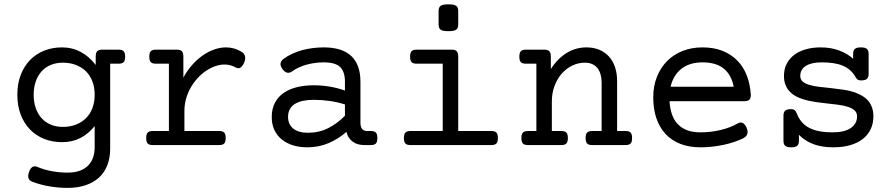

<svg xmlns="http://www.w3.org/2000/svg" viewBox="-20 -686 4237 908"><path d="M427.7 -237.8Q427.7 -273.9 416.5 -302.2Q405.3 -330.6 385.3 -349.9Q365.2 -369.1 337.6 -379.4Q310.1 -389.6 277.8 -389.6Q244.6 -389.6 218.8 -378.4Q192.9 -367.2 175.3 -346.9Q157.7 -326.7 148.4 -298.8Q139.2 -271 139.2 -237.8Q139.2 -204.6 148.4 -176.8Q157.7 -148.9 175.3 -128.7Q192.9 -108.4 218.8 -97.2Q244.6 -85.9 277.8 -85.9Q310.1 -85.9 337.6 -96.2Q365.2 -106.4 385.3 -125.7Q405.3 -145 416.5 -173.3Q427.7 -201.7 427.7 -237.8ZM155.8 103Q189.5 117.2 226.6 123.8Q263.7 130.4 299.3 130.4Q332 130.4 356.2 121.8Q380.4 113.3 396.2 97.4Q412.1 81.5 419.9 59.6Q427.7 37.6 427.7 10.7V-89.8Q398.4 -53.2 360.1 -33.4Q321.8 -13.7 272.9 -13.7Q227.5 -13.7 189 -29.1Q150.4 -44.4 122.3 -73.2Q94.2 -102.1 78.1 -143.6Q62 -185.1 62 -237.8Q62 -290.5 78.1 -332Q94.2 -373.5 122.3 -402.3Q150.4 -431.2 189 -446.5Q227.5 -461.9 272.9 -461.9Q321.8 -461.9 362.1 -440.2Q402.3 -418.5 432.6 -378.9V-418Q432.6 -436.5 439.7 -443.8Q446.8 -451.2 463.4 -451.2H541Q557.6 -451.2 564.7 -443.8Q571.8 -436.5 571.8 -418Q571.8 -399.4 564.7 -392.1Q557.6 -384.8 541 -384.8H501V17.1Q501 61 487.5 95.5Q474.1 129.9 448.2 153.6Q422.4 177.2 384.8 189.9Q347.2 202.6 299.3 202.6Q256.8 202.6 213.9 195.3Q170.9 188 132.3 173.3Q119.1 168 115 157.2Q110.8 146.5 117.2 127.9Q123.5 109.4 133.5 103.5Q143.6 97.7 155.8 103Z M778.8 -384.8H716.8Q700.2 -384.8 693.1 -392.1Q686 -399.4 686 -418Q686 -436.5 693.1 -443.8Q700.2 -451.2 716.8 -451.2H816.4Q833 -451.2 840.1 -443.8Q847.2 -436.5 847.2 -418V-319.3Q865.2 -352.1 888.4 -378.4Q911.6 -404.8 938 -423.3Q964.4 -441.9 992.7 -451.9Q1021 -461.9 1048.8 -461.9Q1086.9 -461.9 1120.1 -442.4Q1134.3 -434.1 1138.2 -421.9Q1142.1 -409.7 1135.3 -391.6Q1128.4 -374 1117.9 -366.7Q1107.4 -359.4 1093.3 -367.7Q1068.8 -380.9 1042 -380.9Q1020 -380.9 997.3 -372.8Q974.6 -364.7 953.4 -350.3Q932.1 -335.9 913.8 -315.7Q895.5 -295.4 881.6 -271Q867.7 -246.6 859.9 -218.8Q852.1 -190.9 852.1 -161.1V-66.4H1016.6Q1033.2 -66.4 1040.3 -59.1Q1047.4 -51.8 1047.4 -33.2Q1047.4 -14.6 1040.3 -7.3Q1033.2 0 1016.6 0H702.1Q685.5 0 678.5 -7.3Q671.4 -14.6 671.4 -33.2Q671.4 -51.8 678.5 -59.1Q685.5 -66.4 702.1 -66.4H778.8Z M1733.9 -66.4Q1750.5 -66.4 1757.6 -59.1Q1764.6 -51.8 1764.6 -33.2Q1764.6 -14.6 1757.6 -7.3Q1750.5 0 1733.9 0H1702.6Q1687.5 0 1673.8 -3.7Q1660.2 -7.3 1649.2 -15.1Q1638.2 -22.9 1630.1 -34.7Q1622.1 -46.4 1618.7 -62.5Q1580.1 -28.8 1533.7 -9Q1487.3 10.7 1433.1 10.7Q1396.5 10.7 1365.7 1.2Q1335 -8.3 1312.5 -26.6Q1290 -44.9 1277.6 -71.3Q1265.1 -97.7 1265.1 -131.8Q1265.1 -172.9 1281 -201.7Q1296.9 -230.5 1324 -248.3Q1351.1 -266.1 1387 -274.4Q1422.9 -282.7 1462.9 -282.7Q1502.4 -282.7 1539.6 -276.4Q1576.7 -270 1611.3 -257.8V-299.3Q1611.3 -346.7 1588.6 -368.9Q1565.9 -391.1 1510.7 -391.1Q1471.2 -391.1 1431.4 -380.6Q1391.6 -370.1 1360.8 -348.1Q1349.6 -339.8 1337.9 -342.3Q1326.2 -344.7 1315.4 -359.9Q1304.7 -375 1306.9 -387Q1309.1 -398.9 1320.3 -407.2Q1339.4 -421.4 1362.3 -431.9Q1385.3 -442.4 1409.9 -449Q1434.6 -455.6 1460.2 -458.7Q1485.8 -461.9 1510.7 -461.9Q1598.1 -461.9 1641.4 -420.9Q1684.6 -379.9 1684.6 -299.3V-105Q1684.6 -66.4 1716.8 -66.4ZM1611.3 -191.9Q1577.6 -203.1 1539.6 -208.5Q1501.5 -213.9 1463.4 -213.9Q1437 -213.9 1414.8 -209.5Q1392.6 -205.1 1376.5 -195.6Q1360.4 -186 1351.3 -170.7Q1342.3 -155.3 1342.3 -133.3Q1342.3 -97.7 1366.9 -77.9Q1391.6 -58.1 1436 -58.1Q1488.3 -58.1 1531.7 -79.8Q1575.2 -101.6 1611.3 -138.7Z M2073.7 -384.8H1950.2Q1933.6 -384.8 1926.5 -392.1Q1919.4 -399.4 1919.4 -418Q1919.4 -436.5 1926.5 -443.8Q1933.6 -451.2 1950.2 -451.2H2116.2Q2132.8 -451.2 2139.9 -443.8Q2147 -436.5 2147 -418V-66.4H2303.7Q2320.3 -66.4 2327.4 -59.1Q2334.5 -51.8 2334.5 -33.2Q2334.5 -14.6 2327.4 -7.3Q2320.3 0 2303.7 0H1920.9Q1904.3 0 1897.2 -7.3Q1890.1 -14.6 1890.1 -33.2Q1890.1 -51.8 1897.2 -59.1Q1904.3 -66.4 1920.9 -66.4H2073.7ZM2147 -570.3Q2147 -553.2 2137.7 -545.9Q2128.4 -538.6 2100.6 -538.6Q2072.8 -538.6 2063.5 -545.9Q2054.2 -553.2 2054.2 -570.3V-633.8Q2054.2 -650.9 2063.5 -658.2Q2072.8 -665.5 2100.6 -665.5Q2128.4 -665.5 2137.7 -658.2Q2147 -650.9 2147 -633.8Z M2516.6 -384.8H2466.8Q2450.2 -384.8 2443.1 -392.1Q2436 -399.4 2436 -418Q2436 -436.5 2443.1 -443.8Q2450.2 -451.2 2466.8 -451.2H2554.2Q2570.8 -451.2 2577.9 -443.8Q2585 -436.5 2585 -418V-359.4Q2617.2 -409.7 2660.2 -435.8Q2703.1 -461.9 2753.4 -461.9Q2787.1 -461.9 2814 -450.7Q2840.8 -439.5 2859.6 -418.9Q2878.4 -398.4 2888.4 -368.9Q2898.4 -339.4 2898.4 -302.7V-66.4H2938.5Q2955.1 -66.4 2962.2 -59.1Q2969.2 -51.8 2969.2 -33.2Q2969.2 -14.6 2962.2 -7.3Q2955.1 0 2938.5 0H2780.3Q2763.7 0 2756.6 -7.3Q2749.5 -14.6 2749.5 -33.2Q2749.5 -51.8 2756.6 -59.1Q2763.7 -66.4 2780.3 -66.4H2825.2V-295.4Q2825.2 -316.4 2820.3 -333.7Q2815.4 -351.1 2805.7 -363.5Q2795.9 -376 2781 -382.8Q2766.1 -389.6 2746.1 -389.6Q2714.8 -389.6 2686.5 -376Q2658.2 -362.3 2636.7 -337.9Q2615.2 -313.5 2602.5 -279.8Q2589.8 -246.1 2589.8 -206.1V-66.4H2634.8Q2651.4 -66.4 2658.4 -59.1Q2665.5 -51.8 2665.5 -33.2Q2665.5 -14.6 2658.4 -7.3Q2651.4 0 2634.8 0H2476.6Q2460 0 2452.9 -7.3Q2445.8 -14.6 2445.8 -33.2Q2445.8 -51.8 2452.9 -59.1Q2460 -66.4 2476.6 -66.4H2516.6Z M3146.5 -207.5Q3150.4 -133.8 3187.3 -96.9Q3224.1 -60.1 3292.5 -60.1Q3341.8 -60.1 3388.2 -71.3Q3434.6 -82.5 3468.3 -102.1Q3483.9 -110.8 3494.4 -103.5Q3504.9 -96.2 3511.2 -80.6Q3518.1 -64.9 3514.2 -52.5Q3510.3 -40 3494.1 -31.7Q3475.1 -22.5 3451.9 -14.6Q3428.7 -6.8 3402.6 -1.2Q3376.5 4.4 3348.6 7.6Q3320.8 10.7 3292.5 10.7Q3238.8 10.7 3197.3 -5.6Q3155.8 -22 3127.4 -52.5Q3099.1 -83 3084.2 -126.7Q3069.3 -170.4 3069.3 -225.6Q3069.3 -278.8 3086.7 -322.5Q3104 -366.2 3134.8 -397.2Q3165.5 -428.2 3208.3 -445.1Q3251 -461.9 3302.2 -461.9Q3356.4 -461.9 3397.9 -445.1Q3439.5 -428.2 3468 -398.4Q3496.6 -368.7 3512.2 -327.6Q3527.8 -286.6 3530.8 -237.8Q3530.8 -221.2 3523.7 -214.4Q3516.6 -207.5 3500 -207.5ZM3302.2 -391.1Q3241.2 -391.1 3202.4 -360.6Q3163.6 -330.1 3151.4 -275.9H3449.7Q3439.5 -331.1 3403.3 -361.1Q3367.2 -391.1 3302.2 -391.1Z M3758.3 -21Q3758.3 -3.9 3750.2 3.4Q3742.2 10.7 3721.7 10.7Q3701.2 10.7 3693.1 3.4Q3685.1 -3.9 3685.1 -21V-138.2Q3685.1 -155.3 3693.1 -162.6Q3701.2 -169.9 3721.7 -169.9Q3732.4 -169.9 3738.3 -165Q3744.1 -160.2 3748 -149.9Q3766.1 -102.5 3807.1 -81.3Q3848.1 -60.1 3916 -60.1Q3974.6 -60.1 4003.9 -80.8Q4033.2 -101.6 4033.2 -135.3Q4033.2 -152.8 4022 -163.3Q4010.7 -173.8 3991.7 -180.2Q3970.2 -187.5 3941.9 -190.9Q3913.6 -194.3 3882.3 -197.8Q3851.1 -201.2 3820.1 -206.5Q3789.1 -211.9 3762.7 -222.2Q3746.1 -228.5 3732.4 -237.8Q3718.8 -247.1 3708.7 -259.8Q3698.7 -272.5 3693.1 -289.1Q3687.5 -305.7 3687.5 -327.1Q3687.5 -359.9 3700.7 -385Q3713.9 -410.2 3737.1 -427.2Q3760.3 -444.3 3791.7 -453.1Q3823.2 -461.9 3860.4 -461.9Q3909.2 -461.9 3948 -447.5Q3986.8 -433.1 4014.6 -408.2V-430.2Q4014.6 -447.3 4022.7 -454.6Q4030.8 -461.9 4051.3 -461.9Q4071.8 -461.9 4079.8 -454.6Q4087.9 -447.3 4087.9 -430.2V-337.4Q4087.9 -320.3 4079.8 -313Q4071.8 -305.7 4051.3 -305.7Q4034.7 -305.7 4027.8 -318.4Q4016.6 -339.4 4000.7 -353.5Q3984.9 -367.7 3964.1 -376Q3943.4 -384.3 3918.5 -387.7Q3893.6 -391.1 3865.2 -391.1Q3817.9 -391.1 3791.3 -374.5Q3764.6 -357.9 3764.6 -327.1Q3764.6 -311 3775.1 -301.3Q3785.6 -291.5 3804.2 -285.6Q3824.7 -278.8 3852.1 -275.6Q3879.4 -272.5 3909.7 -269.3Q3939.9 -266.1 3970.7 -261.5Q4001.5 -256.8 4027.8 -247.1Q4045.9 -240.2 4061 -230.7Q4076.2 -221.2 4087.2 -207.8Q4098.1 -194.3 4104.2 -176.5Q4110.4 -158.7 4110.4 -135.3Q4110.4 -102.5 4097.9 -75.7Q4085.4 -48.8 4061.3 -29.5Q4037.1 -10.3 4001.7 0.2Q3966.3 10.7 3920.9 10.7Q3867.7 10.7 3827.9 -3.9Q3788.1 -18.6 3758.3 -48.3Z"/></svg>

Font: Courier Prime
Style: Regular
Weight: 400
Designer: Alan Dague-Greene
Foundry: Quote-Unquote Apps
Version: Version 1.203